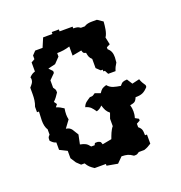

<svg xmlns="http://www.w3.org/2000/svg" viewBox="-128 -822 877 931"><g transform="rotate(-20 310.0 -357.0)"><path d="M240 -712V-702H192L172 -655H134L116 -636V-617L98 -607V-560C85 -556 79 -552 68 -541C68 -537 70 -535 70 -532C70 -516 64 -510 50 -494V-461C50 -440 48 -419 40 -399V-371H50C50 -357 48 -341 48 -325C48 -307 51 -288 60 -276V-248C51 -239 50 -237 50 -226V-220C61 -209 65 -205 78 -201V-163L116 -144V-106L134 -78L154 -59H172C183 -40 191 -34 210 -21H268V-12L324 -2L352 -30C378 -29 389 -27 410 -12C427 -12 424 -12 438 -21H466C482 -26 490 -31 504 -40V-87H494C493 -112 494 -120 476 -135V-153L494 -163V-172L476 -182C480 -195 481 -205 481 -215C481 -225 480 -235 476 -248C499 -253 505 -254 514 -276C545 -276 559 -282 580 -305V-314C571 -328 565 -336 560 -352L522 -343L504 -371C482 -369 479 -368 466 -352C438 -357 417 -359 400 -380C378 -373 375 -371 362 -352L334 -362C320 -353 323 -352 306 -352C287 -339 276 -335 268 -314C293 -307 299 -297 314 -276C327 -280 333 -284 344 -295C351 -273 355 -262 372 -248L362 -220V-182C349 -167 341 -144 334 -125L286 -116C281 -131 283 -130 268 -135C249 -135 254 -137 248 -125H230C216 -144 206 -148 182 -153L192 -201C175 -225 174 -244 144 -248L172 -286C170 -296 169 -304 169 -312C169 -321 170 -332 172 -343C158 -352 150 -357 134 -362C140 -371 144 -373 144 -375C144 -377 140 -381 134 -390C146 -401 154 -413 164 -428C164 -445 163 -442 154 -456V-494L182 -522V-532L164 -551L202 -560L230 -589V-607C254 -607 273 -610 296 -617V-570L344 -579C349 -564 347 -565 362 -560C366 -540 367 -535 380 -522V-475L400 -456H410V-447H418L428 -428H466C471 -444 475 -452 484 -466C484 -475 486 -484 486 -492C486 -511 483 -527 466 -541V-551L484 -560L476 -598C489 -616 492 -649 494 -674L466 -693H440C425 -693 412 -691 400 -683H380C367 -692 363 -692 344 -693V-702H277V-712Z"/></g></svg>

Font: GNUTypewriter
Style: Standard
Weight: 400
Version: Version 001.000